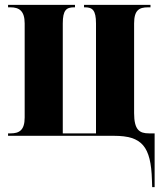

<svg xmlns="http://www.w3.org/2000/svg" viewBox="-20 -556 667 786"><path d="M602 181 603 210H613V-10H590C551 -10 529 -24 529 -93V-460C529 -515 550 -526 586 -526H596V-536H324V-526H328C358 -526 373 -515 373 -460V-10H237V-460C237 -515 252 -526 283 -526H287V-536H13V-526H23C58 -526 81 -512 81 -460V-75C81 -22 58 -10 23 -10H13V0H447C561 0 598 43 602 181Z"/></svg>

Font: Noto Serif Display Condensed ExtraBold
Style: Regular
Weight: 800
Width: 3
Designer: Monotype Design Team
Foundry: Monotype Imaging Inc.
Version: Version 2.009